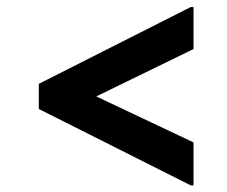

<svg xmlns="http://www.w3.org/2000/svg" viewBox="-20 -598 656 556"><path d="M92.4 -282.4V-355.2L532.4 -577.6H540.4V-456L258.8 -318.8L540.4 -185.6V-61.2H532.4Z"/></svg>

Font: Kufam
Style: Italic
Weight: 400
Italic angle: -11°
Designer: Artur Schmal
Foundry: Original Type
Version: Version 1.301; ttfautohint (v1.8.3)